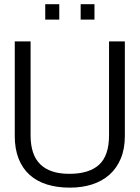

<svg xmlns="http://www.w3.org/2000/svg" viewBox="-20 -863 651 895"><path d="M256.3 -771.5H190.9V-843.3H256.3ZM420.4 -771.5H356V-843.3H420.4ZM562 -229.5Q562 -169.4 543.2 -124.3Q524.4 -79.1 490.5 -48.8Q456.5 -18.6 409.4 -3.4Q362.3 11.7 305.7 11.7Q247.1 11.7 199.5 -2.9Q151.9 -17.6 118.4 -47.6Q85 -77.6 66.9 -123Q48.8 -168.5 48.8 -229.5V-669.9H122.6V-232.4Q122.6 -141.1 168 -96.9Q213.4 -52.7 303.2 -52.7Q395.5 -52.7 441.9 -95.2Q488.3 -137.7 488.3 -232.4V-669.9H562Z"/></svg>

Font: SengPathom
Style: Regular
Weight: 400
Designer: John M. Durdin
Foundry: Lao Script for Windows
Version: Version 1.300